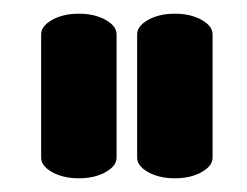

<svg xmlns="http://www.w3.org/2000/svg" viewBox="-20 -580 360 280"><path d="M150 -530V-350Q150 -338 134 -329Q118 -320 95 -320Q72 -320 56 -329Q40 -338 40 -350V-530Q40 -542 56 -551Q72 -560 95 -560Q118 -560 134 -551Q150 -542 150 -530ZM290 -530V-350Q290 -338 274 -329Q258 -320 235 -320Q212 -320 196 -329Q180 -338 180 -350V-530Q180 -542 196 -551Q212 -560 235 -560Q258 -560 274 -551Q290 -542 290 -530Z"/></svg>

Font: SOV_ThonBuri
Style: Book
Weight: 400
Version: Version 1.00